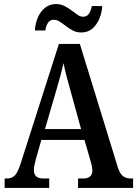

<svg xmlns="http://www.w3.org/2000/svg" viewBox="-20 -932 680 952"><path d="M3 0V-47H15Q38 -47 53 -61.5Q68 -76 83 -123L272 -714H376L564 -103Q574 -71 589.5 -59Q605 -47 629 -47H640V0H367V-47H394Q414 -47 426 -56.5Q438 -66 438 -86Q438 -96 435 -110.5Q432 -125 428 -137L399 -238H185L159 -147Q156 -135 152 -118.5Q148 -102 148 -89Q148 -47 194 -47H224V0ZM203 -292H382L331 -477Q320 -516 310.5 -552Q301 -588 295 -619Q281 -558 259 -484ZM383 -771Q360 -771 341.5 -780.5Q323 -790 307 -802.5Q291 -815 276.5 -824.5Q262 -834 247 -834Q227 -834 217 -817.5Q207 -801 205 -781H153Q155 -816 168 -846Q181 -876 204 -894Q227 -912 258 -912Q280 -912 299 -902.5Q318 -893 334 -881Q350 -869 364 -859Q378 -849 392 -849Q412 -849 422 -865.5Q432 -882 435 -902H487Q484 -850 456.5 -810.5Q429 -771 383 -771Z"/></svg>

Font: Noto Serif Thai Condensed SemiBold
Style: Regular
Weight: 600
Width: 3
Designer: Monotype Design Team
Foundry: Monotype Imaging Inc.
Version: Version 2.002; ttfautohint (v1.8.4.7-5d5b)